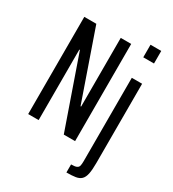

<svg xmlns="http://www.w3.org/2000/svg" viewBox="-220 -864 1063 1177"><g transform="rotate(30 312.0 -275.0)"><path d="M56 0V-688H141L310 -202H314V-688H388V0H308L134 -499H130V0ZM493 -654V-743H569V-654ZM438 193V136Q465 136 477 130.5Q489 125 492 113Q495 101 495 81V-510H568V51Q568 100 562 128.5Q556 157 541.5 171Q527 185 502 189Q477 193 438 193Z"/></g></svg>

Font: Saira ExtraCondensed Medium
Style: Regular
Weight: 500
Width: 2
Designer: Hector Gatti with collaboration of the Omnibus-Type team
Foundry: Omnibus-Type
Version: Version 1.101